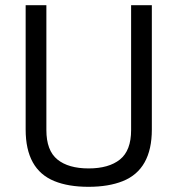

<svg xmlns="http://www.w3.org/2000/svg" viewBox="-20 -711 685 741"><path d="M454 -12Q399 10 321.5 10Q244 10 190 -12Q79 -57 79 -211V-691H159V-209Q159 -130 201.5 -95.5Q244 -61 322 -61Q400 -61 443 -95.5Q486 -130 486 -209V-691H566V-211Q566 -57 454 -12Z"/></svg>

Font: Cairo-CLs
Style: CLs-Regular
Weight: 400
Version: Version 3.130;gftools[0.9.24]